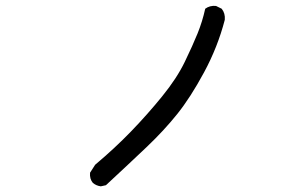

<svg xmlns="http://www.w3.org/2000/svg" viewBox="-20 -661 1040 661"><path d="M327.1 -19.5Q311.5 -21.5 299.8 -31.2Q288.1 -44.9 290 -66.4L307.6 -93.8Q376 -151.4 431.6 -209Q487.3 -266.6 538.1 -329.1Q588.9 -391.6 616.2 -448.2Q643.6 -504.9 660.2 -545.9Q676.8 -586.9 686.5 -630.9Q702.1 -642.6 723.6 -640.6L743.2 -630.9Q755.9 -615.2 753.9 -592.8Q729.5 -499 682.6 -412.1Q635.7 -325.2 590.3 -268.6Q544.9 -211.9 484.9 -154.8Q424.8 -97.7 344.7 -23.4Z"/></svg>

Font: NaikaiFont
Style: Regular-Lite
Weight: 400
Version: Version 1.67